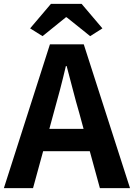

<svg xmlns="http://www.w3.org/2000/svg" viewBox="-24 -968 689 988"><path d="M-4 0H146L198 -190H438L490 0H645L407 -740H233ZM195 -782 315 -879H319L440 -782L503 -822L396 -948H238L131 -822ZM230 -305 252 -386C274 -463 296 -547 315 -628H319C341 -548 361 -463 384 -386L406 -305Z"/></svg>

Font: Kinto Sans
Style: Bold
Weight: 700
Designer: Authors: Ryoko NISHIZUKA  (kana & ideographs); Paul D. Hunt (Latin, Greek & Cyrillic); Wenlong ZHANG  (bopomofo); Sandol
Foundry: Adobe Systems Incorporated, ookami Inc.
Version: Version 0.001